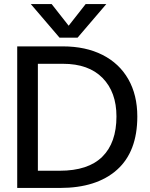

<svg xmlns="http://www.w3.org/2000/svg" viewBox="-20 -928 743 948"><path d="M132 -908H235L319 -801L403 -908H505L363 -742H274ZM65 -699H290Q403 -699 486 -657Q569 -615 613.5 -537Q658 -459 658 -353Q658 -179 557.5 -89.5Q457 0 276 0H65ZM275 -85Q415 -85 485 -154Q555 -223 555 -353Q555 -473 486.5 -543Q418 -613 291 -613H167V-85Z"/></svg>

Font: Prompt
Style: Regular
Weight: 400
Designer: Katatrad Team
Foundry: CadsonDemak
Version: Version 1.001